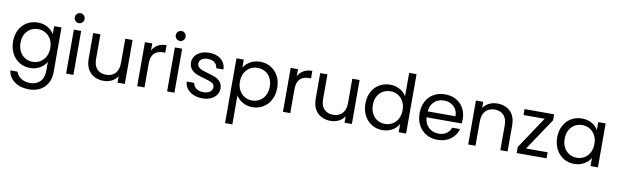

<svg xmlns="http://www.w3.org/2000/svg" viewBox="-56 -1424 7571 2357"><g transform="rotate(10 3729.5 -245.5)"><path d="M303 -557Q374 -557 427.5 -526Q481 -495 507 -448V-548H599V12Q599 87 567 145.5Q535 204 475.5 237Q416 270 337 270Q229 270 157 219Q85 168 72 80H162Q177 130 224 160.5Q271 191 337 191Q412 191 459.5 144Q507 97 507 12V-103Q480 -55 427 -23Q374 9 303 9Q230 9 170.5 -27Q111 -63 77 -128Q43 -193 43 -276Q43 -360 77 -423.5Q111 -487 170.5 -522Q230 -557 303 -557ZM507 -275Q507 -337 482 -383Q457 -429 414.5 -453.5Q372 -478 321 -478Q270 -478 228 -454Q186 -430 161 -384Q136 -338 136 -276Q136 -213 161 -166.5Q186 -120 228 -95.5Q270 -71 321 -71Q372 -71 414.5 -95.5Q457 -120 482 -166.5Q507 -213 507 -275Z M800 -637Q774 -637 756 -655Q738 -673 738 -699Q738 -725 756 -743Q774 -761 800 -761Q825 -761 842.5 -743Q860 -725 860 -699Q860 -673 842.5 -655Q825 -637 800 -637ZM844 -548V0H753V-548Z M1485 -548V0H1394V-81Q1368 -39 1321.5 -15.5Q1275 8 1219 8Q1155 8 1104 -18.5Q1053 -45 1023.5 -98Q994 -151 994 -227V-548H1084V-239Q1084 -158 1125 -114.5Q1166 -71 1237 -71Q1310 -71 1352 -116Q1394 -161 1394 -247V-548Z M1730 -459Q1754 -506 1798.5 -532Q1843 -558 1907 -558V-464H1883Q1730 -464 1730 -298V0H1639V-548H1730Z M2059 -637Q2033 -637 2015 -655Q1997 -673 1997 -699Q1997 -725 2015 -743Q2033 -761 2059 -761Q2084 -761 2101.5 -743Q2119 -725 2119 -699Q2119 -673 2101.5 -655Q2084 -637 2059 -637ZM2103 -548V0H2012V-548Z M2452 9Q2389 9 2339 -12.5Q2289 -34 2260 -72.5Q2231 -111 2228 -161H2322Q2326 -120 2360.5 -94Q2395 -68 2451 -68Q2503 -68 2533 -91Q2563 -114 2563 -149Q2563 -185 2531 -202.5Q2499 -220 2432 -237Q2371 -253 2332.5 -269.5Q2294 -286 2266.5 -318.5Q2239 -351 2239 -404Q2239 -446 2264 -481Q2289 -516 2335 -536.5Q2381 -557 2440 -557Q2531 -557 2587 -511Q2643 -465 2647 -385H2556Q2553 -428 2521.5 -454Q2490 -480 2437 -480Q2388 -480 2359 -459Q2330 -438 2330 -404Q2330 -377 2347.5 -359.5Q2365 -342 2391.5 -331.5Q2418 -321 2465 -308Q2524 -292 2561 -276.5Q2598 -261 2624.5 -230Q2651 -199 2652 -149Q2652 -104 2627 -68Q2602 -32 2556.5 -11.5Q2511 9 2452 9Z M2871 -447Q2898 -494 2951.5 -525.5Q3005 -557 3076 -557Q3149 -557 3208.5 -522Q3268 -487 3302 -423.5Q3336 -360 3336 -276Q3336 -193 3302 -128Q3268 -63 3208.5 -27Q3149 9 3076 9Q3006 9 2952.5 -22.5Q2899 -54 2871 -101V260H2780V-548H2871ZM3243 -276Q3243 -338 3218 -384Q3193 -430 3150.5 -454Q3108 -478 3057 -478Q3007 -478 2964.5 -453.5Q2922 -429 2896.5 -382.5Q2871 -336 2871 -275Q2871 -213 2896.5 -166.5Q2922 -120 2964.5 -95.5Q3007 -71 3057 -71Q3108 -71 3150.5 -95.5Q3193 -120 3218 -166.5Q3243 -213 3243 -276Z M3547 -459Q3571 -506 3615.5 -532Q3660 -558 3724 -558V-464H3700Q3547 -464 3547 -298V0H3456V-548H3547Z M4315 -548V0H4224V-81Q4198 -39 4151.5 -15.5Q4105 8 4049 8Q3985 8 3934 -18.5Q3883 -45 3853.5 -98Q3824 -151 3824 -227V-548H3914V-239Q3914 -158 3955 -114.5Q3996 -71 4067 -71Q4140 -71 4182 -116Q4224 -161 4224 -247V-548Z M4435 -276Q4435 -360 4469 -423.5Q4503 -487 4562.5 -522Q4622 -557 4696 -557Q4760 -557 4815 -527.5Q4870 -498 4899 -450V-740H4991V0H4899V-103Q4872 -54 4819 -22.5Q4766 9 4695 9Q4622 9 4562.5 -27Q4503 -63 4469 -128Q4435 -193 4435 -276ZM4899 -275Q4899 -337 4874 -383Q4849 -429 4806.5 -453.5Q4764 -478 4713 -478Q4662 -478 4620 -454Q4578 -430 4553 -384Q4528 -338 4528 -276Q4528 -213 4553 -166.5Q4578 -120 4620 -95.5Q4662 -71 4713 -71Q4764 -71 4806.5 -95.5Q4849 -120 4874 -166.5Q4899 -213 4899 -275Z M5645 -295Q5645 -269 5642 -240H5204Q5209 -159 5259.5 -113.5Q5310 -68 5382 -68Q5441 -68 5480.5 -95.5Q5520 -123 5536 -169H5634Q5612 -90 5546 -40.5Q5480 9 5382 9Q5304 9 5242.5 -26Q5181 -61 5146 -125.5Q5111 -190 5111 -275Q5111 -360 5145 -424Q5179 -488 5240.5 -522.5Q5302 -557 5382 -557Q5460 -557 5520 -523Q5580 -489 5612.5 -429.5Q5645 -370 5645 -295ZM5551 -314Q5551 -366 5528 -403.5Q5505 -441 5465.5 -460.5Q5426 -480 5378 -480Q5309 -480 5260.5 -436Q5212 -392 5205 -314Z M6032 -558Q6132 -558 6194 -497.5Q6256 -437 6256 -323V0H6166V-310Q6166 -392 6125 -435.5Q6084 -479 6013 -479Q5941 -479 5898.5 -434Q5856 -389 5856 -303V0H5765V-548H5856V-470Q5883 -512 5929.5 -535Q5976 -558 6032 -558Z M6473 -75H6742V0H6369V-75L6635 -474H6371V-548H6740V-474Z M6826 -276Q6826 -360 6860 -423.5Q6894 -487 6953.5 -522Q7013 -557 7086 -557Q7158 -557 7211 -526Q7264 -495 7290 -448V-548H7382V0H7290V-102Q7263 -54 7209.5 -22.5Q7156 9 7085 9Q7012 9 6953 -27Q6894 -63 6860 -128Q6826 -193 6826 -276ZM7290 -275Q7290 -337 7265 -383Q7240 -429 7197.5 -453.5Q7155 -478 7104 -478Q7053 -478 7011 -454Q6969 -430 6944 -384Q6919 -338 6919 -276Q6919 -213 6944 -166.5Q6969 -120 7011 -95.5Q7053 -71 7104 -71Q7155 -71 7197.5 -95.5Q7240 -120 7265 -166.5Q7290 -213 7290 -275Z"/></g></svg>

Font: MSTAGE
Style: Regular
Weight: 400
Designer: Ninad Kale (Devanagari), Jonny Pinhorn (Latin)
Foundry: Indian Type Foundry
Version: 4.004